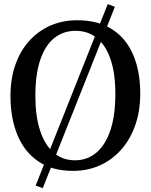

<svg xmlns="http://www.w3.org/2000/svg" viewBox="-20 -854 763 972"><path d="M525.5 -833.5 561.5 -819.5 196.5 98.5 160.5 85.5ZM355.5 11Q247.5 12.5 175.8 -35.8Q104 -84 68.5 -170Q33 -256 33 -367.5Q33 -455.5 58 -526.5Q83 -597.5 128.8 -647.8Q174.5 -698 236 -724.8Q297.5 -751.5 370 -751.5Q477 -751.5 548 -705.5Q619 -659.5 654.5 -576Q690 -492.5 690 -380Q690 -292.5 665 -221Q640 -149.5 595 -98Q550 -46.5 488.8 -18.2Q427.5 10 355.5 11ZM360 -42.5Q421 -42.5 467 -80.5Q513 -118.5 538.5 -193.5Q564 -268.5 564 -379.5Q564 -480.5 540.5 -551.5Q517 -622.5 471.8 -660.2Q426.5 -698 362.5 -698Q301 -698 255.2 -661.8Q209.5 -625.5 184.2 -552.2Q159 -479 159 -367.5Q159 -267.5 182.5 -194.5Q206 -121.5 250.8 -82Q295.5 -42.5 360 -42.5Z"/></svg>

Font: Merriweather Medium
Style: Regular
Weight: 500
Version: Version 2.100